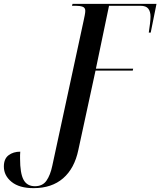

<svg xmlns="http://www.w3.org/2000/svg" viewBox="-112 -734 831 995"><path d="M62 241Q-12 241 -52 208.5Q-92 176 -92 129Q-92 89 -67.5 70.5Q-43 52 -7 52Q-8 61 -8 70Q-8 79 -8 88Q-8 164 10 197.5Q28 231 69 231Q109 231 129 202Q149 173 159 125L321 -625Q324 -639 327 -654Q330 -669 330 -678Q330 -694 316.5 -699Q303 -704 281 -704H261L264 -714H699L669 -565H659Q663 -590 665.5 -612.5Q668 -635 668 -648Q668 -674 656.5 -689Q645 -704 616 -704H453L385 -378H578L576 -368H383L294 43Q274 139 215 190Q156 241 62 241Z"/></svg>

Font: Noto Serif Display ExtraCondensed SemiBold
Style: Italic
Weight: 600
Width: 2
Italic angle: -12°
Designer: Monotype Design Team
Foundry: Monotype Imaging Inc.
Version: Version 2.009